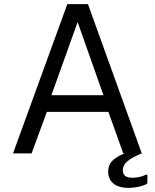

<svg xmlns="http://www.w3.org/2000/svg" viewBox="-20 -743 750 930"><path d="M683 105C672 110 650 118 622 118C589 118 575 106 575 81C575 49 602 27 666 0H667C668 -1 670 -1 671 -2H666L406 -723H306L43 0H133L207 -201H505L577 0H584C522 24 504 52 504 88C504 136 537 167 602 167C638 167 672 158 687 150C692 147 694 145 694 139V110C694 103 691 100 683 105ZM229 -282 356 -636 481 -282Z"/></svg>

Font: United Sans
Style: Regular
Weight: 400
Designer: Pablo Impallari, Rodrigo Fuenzalida (Modified by Dan O. Williams)
Version: Version 1.000;PS 001.000;hotconv 1.0.88;makeotf.lib2.5.64775